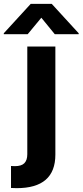

<svg xmlns="http://www.w3.org/2000/svg" viewBox="-84 -770 426 989"><path d="M201.2 -530.3V26.4Q201.2 199.2 2 199.2L-27.3 198.2V85L-7.8 85.9Q26.4 85.9 41.5 70.6Q56.6 55.2 56.6 24.4V-530.3ZM128.9 -678.7 58.6 -593.8H-64.5V-598.6L74.2 -750H182.6L321.3 -598.6V-593.8H198.2Z"/></svg>

Font: Pretendard Std
Style: Bold
Weight: 700
Designer: Base glyphs from Inter by Rasmus Andersson; Hangeul glyphs from Noto Sans CJK(Source Han Sans) by Jang Soo-young and Kan
Foundry: Kil Hyung-jin
Version: Version 1.309